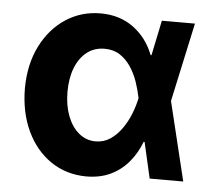

<svg xmlns="http://www.w3.org/2000/svg" viewBox="-45 -602 742 662"><g transform="rotate(5 326.0 -271.0)"><path d="M275.6 11.7Q206.9 11 153.7 -25.1Q100.5 -61.3 70.3 -125.3Q40.1 -189.4 39.6 -272.5Q40.1 -355.9 71.6 -418.8Q103 -481.8 156.9 -517.3Q210.7 -552.7 277.5 -552.7Q343.9 -552.7 391.4 -517.8Q438.9 -482.8 461.5 -424.4H507.6L544.9 -274.4L611.5 0H495.3L432.6 -274.4Q427.2 -301.5 417.7 -329.2Q408.1 -356.8 392.6 -380.1Q377.1 -403.3 354.9 -417.9Q332.6 -432.4 302.1 -432.4Q266.2 -432.4 240.4 -412.1Q214.6 -391.7 200.7 -356Q186.9 -320.3 186.9 -273.8Q186.9 -227.1 200.9 -190.3Q214.9 -153.6 240 -132.7Q265 -111.7 297.9 -111.5Q326.3 -111.5 348.8 -126.6Q371.3 -141.7 388.2 -165.8Q405.2 -189.9 416.3 -217.9Q427.3 -245.8 432.6 -271.5L489.8 -545.9H604.3L544.9 -271.5L507.6 -124.2H463.5Q449 -85.5 423.6 -54.8Q398.2 -24 361.6 -6.2Q325 11.7 275.6 11.7Z"/></g></svg>

Font: Inter
Style: Regular
Weight: 400
Designer: Rasmus Andersson
Foundry: rsms
Version: Version 4.000;git-8c9346024